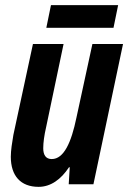

<svg xmlns="http://www.w3.org/2000/svg" viewBox="-20 -716 498 746"><path d="M160 -608H421L439 -696H178ZM130 10C177 10 217 -19 248 -66H251L247 0H343L458 -545H339L277 -259C257 -162 228 -98 181 -98C158 -98 148 -114 148 -140C148 -162 152 -191 159 -221L227 -545H108L32 -192C27 -163 22 -131 22 -107C22 -33 60 10 130 10Z"/></svg>

Font: Noto Sans ExtraCondensed
Style: Bold Italic
Weight: 700
Width: 2
Italic angle: -12°
Designer: Monotype Design Team
Foundry: Monotype Imaging Inc.
Version: Version 2.013